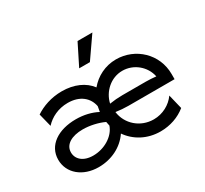

<svg xmlns="http://www.w3.org/2000/svg" viewBox="-127 -788 1047 981"><g transform="rotate(-30 396.0 -298.0)"><path d="M363.9 -479.2H427.1L513.9 -604.2H426.4ZM563.9 8.3C620.8 8.3 673.6 -10.4 713.9 -43.1L693.1 -128.5C665.3 -88.9 617.4 -62.5 564.6 -62.5C485.4 -62.5 422.2 -118.8 412.5 -193.1C436.8 -189.6 461.8 -187.5 486.1 -187.5H758.3V-218.1C758.3 -335.4 663.9 -425 548.6 -425C485.4 -425 429.2 -395.8 391.7 -350.7C358.3 -395.8 299.3 -422.2 227.8 -422.2C164.6 -422.2 110.4 -402.1 70.8 -375.7L90.3 -297.9C121.5 -331.9 168.1 -355.6 224.3 -355.6C297.2 -355.6 339.6 -316 349.3 -264.6L343.8 -233.3C308.3 -252.1 265.3 -262.5 218.1 -262.5C114.6 -262.5 37.5 -212.5 37.5 -127.8C37.5 -47.9 106.2 8.3 198.6 8.3C272.9 8.3 341.7 -24.3 381.9 -84C420.8 -27.8 486.1 8.3 563.9 8.3ZM410.4 -243.8C424.3 -306.9 479.9 -358.3 547.9 -358.3C613.9 -358.3 671.5 -311.1 684.7 -246.5C664.6 -248.6 644.4 -250 624.3 -250H486.1C461.1 -250 435.4 -247.9 410.4 -243.8ZM204.2 -56.9C144.4 -56.9 112.5 -88.9 112.5 -127.8C112.5 -174.3 158.3 -200 222.9 -200C264.6 -200 310.4 -189.6 346.5 -172.9L351.4 -148.6C332.6 -94.4 269.4 -56.9 204.2 -56.9Z"/></g></svg>

Font: Afacad
Style: Regular
Weight: 400
Designer: Kristian Moeller
Foundry: Dicotype
Version: Version 1.000